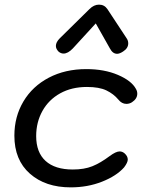

<svg xmlns="http://www.w3.org/2000/svg" viewBox="-20 -798 640 828"><path d="M42 -213Q42 -295 81 -360.5Q120 -426 190.5 -463Q261 -500 352 -500Q430 -500 488.5 -475Q547 -450 566 -415Q572 -405 572 -394Q572 -372 549 -357Q538 -350 525 -350Q505 -350 490 -369Q470 -393 439 -408Q408 -423 355 -423Q289 -423 239.5 -395.5Q190 -368 163 -319.5Q136 -271 136 -211Q136 -141 176.5 -104Q217 -67 294 -67Q343 -67 378 -81Q413 -95 453 -125Q480 -145 496 -145Q508 -145 518 -136Q531 -124 531 -110Q531 -97 515 -76Q482 -39 420 -14.5Q358 10 285 10Q176 10 109 -49Q42 -108 42 -213ZM221 -600Q221 -616 238 -633L366 -759Q385 -778 407 -778Q430 -778 443 -759L526 -633Q533 -623 533 -611Q533 -590 511 -576Q496 -566 485 -566Q466 -566 454 -589L393 -697L294 -589Q273 -567 254 -567Q243 -567 233 -575Q221 -587 221 -600Z"/></svg>

Font: Kodchasan Medium
Style: Italic
Weight: 500
Italic angle: -10°
Version: Version 1.000; ttfautohint (v1.6)